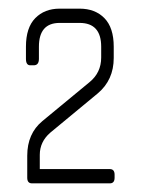

<svg xmlns="http://www.w3.org/2000/svg" viewBox="-20 -424 325 444"><path d="M234 0H54Q43 0 43 -13V-64Q43 -115 78 -144L187 -234Q214 -256 214 -291V-316Q214 -371 164 -371H118Q70 -371 70 -316V-288Q70 -273 58 -273H50Q40 -273 40 -288V-316Q40 -360 61.5 -382Q83 -404 118 -404H164Q200 -404 221.5 -382Q243 -360 243 -316V-290Q243 -239 206 -208L96 -117Q72 -96 72 -66V-33H234Q245 -33 245 -20V-13Q245 0 234 0Z"/></svg>

Font: Chathura
Style: Regular
Weight: 300
Designer: Appaji Ambarisha Darbha
Foundry: Aditya Fonts
Version: Version 1.00 2015